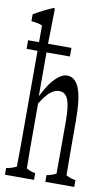

<svg xmlns="http://www.w3.org/2000/svg" viewBox="-104 -862 571 986"><g transform="rotate(10 181.0 -369.0)"><path d="M49.8 -626.5Q49.8 -675.3 49.8 -713.9Q21.5 -724.6 -7.3 -725.6Q-7.3 -748.5 -7.3 -761.7Q43.5 -792 94.2 -813Q97.2 -814.9 100.1 -807.1Q98.6 -721.7 96.7 -626.5H218.8Q218.8 -608.9 218.8 -581.5H96.7Q96.7 -470.2 96.7 -352.5Q101.1 -362.8 106 -370.1Q122.6 -402.8 141.8 -428Q161.1 -453.1 181.9 -468Q202.6 -482.9 222.2 -482.9Q263.7 -482.9 284.7 -432.6Q306.2 -380.4 306.2 -261.2Q306.2 -217.8 306.2 -176.3Q306.2 -137.2 306.6 -87.6Q307.1 -38.1 307.1 7.3Q307.1 18.1 307.1 18.6V22Q332 35.2 356.9 39.1Q356.9 61.5 356.9 74.2H206.1Q206.1 61.5 206.1 39.1Q230 35.6 255.4 22.9V19.5Q255.4 18.1 255.4 7.3Q255.9 -34.7 255.9 -86.4Q255.9 -125 255.9 -173.3Q255.9 -205.6 255.9 -247.6Q255.9 -330.1 242.2 -362.8Q228.5 -397.5 196.8 -397.5Q164.1 -397.5 132.8 -362.3Q117.2 -344.7 99.6 -315.4Q99.6 -239.3 99.6 -173.3Q99.6 -125.5 99.6 -86.9Q100.1 -35.2 100.6 6.8Q100.6 18.1 100.6 19V22.9Q124 36.1 147 39.1Q147 61.5 147 74.2H-4.4Q-4.4 61.5 -4.4 39.1Q22 35.6 48.8 22.5V19Q48.8 17.6 48.8 6.8Q49.8 -36.6 49.8 -88.9Q49.8 -129.9 49.8 -176.3Q49.8 -380.4 49.8 -581.5H-7.3Q-7.3 -608.9 -7.3 -626.5Z"/></g></svg>

Font: Scarab Serif
Style: Condensed-Light
Weight: 300
Designer: John Roberts
Foundry: Scarab
Version: 1.0